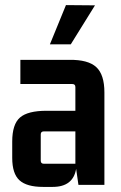

<svg xmlns="http://www.w3.org/2000/svg" viewBox="-20 -726 474 754"><path d="M176 -552 239 -706 353 -705 258 -552ZM187 8H149Q85 8 56.5 -18Q28 -44 28 -106V-170Q28 -238 58.5 -264.5Q89 -291 163 -291H276V-384Q276 -396 264 -396H60V-491H252Q326 -492 358 -462.5Q390 -433 390 -363V0H288L279 -63Q267 8 187 8ZM276 -83V-210H152Q140 -210 140 -198V-95Q140 -83 152 -83Z"/></svg>

Font: Gemunu Libre
Style: Bold
Weight: 700
Designer: Puspanada Ekanayake, Sola Matas, Pathum Egodawatta, Kosala Senevirathne
Foundry: mooniak
Version: Version 1.100